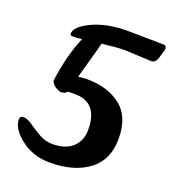

<svg xmlns="http://www.w3.org/2000/svg" viewBox="-142 -876 909 1007"><g transform="rotate(20 313.0 -372.5)"><path d="M398 -767Q441 -767 516 -765.5Q591 -764 600 -764Q616 -764 616 -745Q616 -741 613.5 -733Q611 -725 607.5 -714Q604 -703 603 -697Q593 -660 568 -660Q561 -660 495.5 -663.5Q430 -667 416 -667Q378 -667 292 -657Q286 -630 266.5 -562Q247 -494 236 -452Q266 -456 285 -456Q400 -456 473.5 -399Q547 -342 547 -218Q547 -100 465.5 -39Q384 22 250 22Q156 22 88 -30.5Q20 -83 20 -137Q20 -155 41 -155Q62 -155 90.5 -134.5Q119 -114 154.5 -94Q190 -74 228 -74Q303 -74 342 -111Q381 -148 381 -209Q381 -361 249 -361Q244 -361 231.5 -360.5Q219 -360 212 -360Q202 -345 175 -345Q130 -360 122 -389Q141 -536 188 -644Q157 -641 135 -641Q122 -641 122 -651Q122 -691 202.5 -729Q283 -767 398 -767Z"/></g></svg>

Font: LeckerliOne
Style: Regular
Weight: 400
Designer: Gesine Todt
Foundry: Gesine Todt
Version: Version 1.000